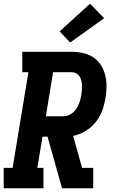

<svg xmlns="http://www.w3.org/2000/svg" viewBox="-21 -1014 641 1034"><path d="M-1 0V-110H47L132 -625H99V-735H366Q397 -735 427.5 -728Q458 -721 482 -705Q506 -689 522 -664Q538 -639 545.5 -609.5Q553 -580 552.5 -548.5Q552 -517 547 -486Q543 -464 537 -441Q531 -418 520.5 -397Q510 -376 494.5 -356.5Q479 -337 459.5 -322Q440 -307 418 -297Q396 -287 373 -282L421 -110H481V0H313L235 -278H208L180 -110H213V0ZM320 -388Q340 -388 358.5 -398.5Q377 -409 389 -426.5Q401 -444 407.5 -464Q414 -484 417 -503Q419 -516 420 -529Q421 -542 420.5 -555Q420 -568 417 -580Q414 -592 407.5 -602.5Q401 -613 390 -619Q379 -625 366 -625H265L226 -388ZM357 -785 300 -845 464 -994 540 -916Z"/></svg>

Font: Iosevka Slab XBdEx
Style: Italic
Weight: 800
Width: 7
Italic angle: -9°
Monospace: yes
Designer: Belleve Invis
Foundry: Belleve Invis
Version: Version 11.1.1; ttfautohint (v1.8.3)